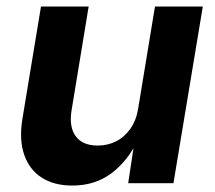

<svg xmlns="http://www.w3.org/2000/svg" viewBox="-20 -561 657 588"><path d="M201.7 7.3Q145.5 7.3 107.7 -17.1Q69.8 -41.5 54 -87.4Q38.1 -133.3 48.8 -197.8L105.5 -541H251.5L199.2 -223.1Q190.9 -172.4 211.9 -143.8Q232.9 -115.2 279.3 -115.2Q310.1 -115.2 335.9 -128.4Q361.8 -141.6 379.6 -167.2Q397.5 -192.9 403.3 -229.5L454.6 -541H601.1L511.2 0H372.6L393.1 -135.7H404.3Q371.1 -67.4 320.8 -30Q270.5 7.3 201.7 7.3Z"/></svg>

Font: Inter 17pt
Style: Bold Italic
Weight: 700
Italic angle: -9.3988°
Version: Version 4.001;git-66647c0bb